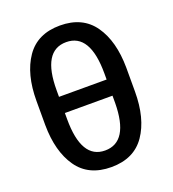

<svg xmlns="http://www.w3.org/2000/svg" viewBox="-143 -867 913 1014"><g transform="rotate(-20 313.5 -360.0)"><path d="M56.6 -290V-425.8Q56.6 -576.2 119.1 -667Q181.6 -757.8 308.6 -757.8Q435.5 -757.8 498.5 -668Q561.5 -578.1 562.5 -428.7V-294.9Q562.5 -143.6 500 -52.7Q437.5 38.1 310.1 38.1Q182.6 38.1 120.1 -51.8Q57.6 -141.6 56.6 -290ZM175.8 -280.3Q175.8 -55.7 308.6 -55.7Q441.4 -55.7 443.4 -273.4V-314.5H175.8ZM175.8 -405.3H443.4V-439.5Q443.4 -664.1 309.6 -664.1Q175.8 -664.1 175.8 -442.4Z"/></g></svg>

Font: GenEi M Gothic v2 Medium
Style: Regular
Weight: 500
Version: Version 2.0